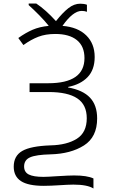

<svg xmlns="http://www.w3.org/2000/svg" viewBox="-20 -869 640 1091"><path d="M397 180Q371 180 309 184Q292 185 271 186Q250 187 229 187Q140 187 99 160Q58 133 58 78Q58 17 106 -11Q154 -39 267 -43Q360 -45 416.5 -80.5Q473 -116 473 -197Q473 -274 419 -310Q365 -346 257 -346H148V-396H254Q460 -396 460 -539Q460 -606 417 -641Q374 -676 294 -676Q239 -676 197.5 -660Q156 -644 113 -613L84 -653Q126 -683 165.5 -700Q205 -717 257 -722Q235 -750 203 -782.5Q171 -815 143 -840V-849H186Q240 -813 298 -749Q336 -797 368.5 -822.5Q401 -848 436 -848Q458 -848 474 -842V-802Q461 -807 444 -807Q395 -807 335 -722Q422 -715 470 -668Q518 -621 518 -545Q518 -473 478 -431Q438 -389 367 -375V-372Q451 -357 491.5 -314Q532 -271 532 -196Q532 -90 457 -42.5Q382 5 268 8Q185 10 151 25Q117 40 117 77Q117 109 143.5 122.5Q170 136 227 136Q248 136 308 132Q372 128 401 128Q475 128 511 145V202Q476 180 397 180Z"/></svg>

Font: Noto Sans Mono UI Light
Style: Regular
Weight: 300
Monospace: yes
Designer: Monotype Design team
Foundry: Monotype Imaging Inc.
Version: Version 1.000